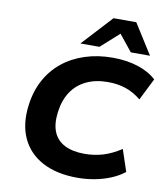

<svg xmlns="http://www.w3.org/2000/svg" viewBox="-100 -1027 978 1122"><g transform="rotate(10 389.0 -466.5)"><path d="M436 11Q313 11 228.5 -33.5Q144 -78 105.5 -161Q67 -244 82 -358Q93 -443 129 -509Q165 -575 222 -621Q279 -667 354.5 -691.5Q430 -716 518 -716Q601 -716 668 -694.5Q735 -673 778 -633L713 -503Q669 -539 621 -555Q573 -571 515 -571Q442 -571 387 -544.5Q332 -518 299 -468Q266 -418 257 -346Q248 -276 267.5 -229Q287 -182 334 -158Q381 -134 452 -134Q509 -134 561 -149.5Q613 -165 668 -201L711 -72Q677 -45 632.5 -26.5Q588 -8 537.5 1.5Q487 11 436 11ZM317 -765 482 -944H617L730 -765H616L538 -862L430 -765Z"/></g></svg>

Font: Nunito Sans 10pt SemiExpanded ExtraBold
Style: Italic
Weight: 800
Width: 6
Italic angle: -9°
Designer: Vernon Adams
Foundry: Vernon Adams
Version: Version 3.101;gftools[0.9.27]